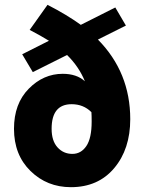

<svg xmlns="http://www.w3.org/2000/svg" viewBox="-20 -764 606 796"><path d="M386 -600Q520 -464 520 -270Q520 -146 453.5 -67Q387 12 274 12Q175 12 106.5 -55Q38 -122 38 -230Q38 -334 99 -396Q160 -458 240 -458Q298 -458 332 -427Q307 -488 258 -536L116 -465L72 -539L183 -595Q149 -616 103 -640L177 -744Q257 -703 315 -661L458 -733L502 -658ZM280 -126Q316 -126 338 -158.5Q360 -191 360 -260Q360 -287 359 -299Q326 -332 277 -332Q194 -332 194 -230Q194 -180 218.5 -153Q243 -126 280 -126Z"/></svg>

Font: Assistant ExtraBold
Style: Regular
Weight: 800
Designer: Hebrew By Ben Nathan, Latin by Paul Hunt
Version: Version 2.001;PS 002.001;hotconv 1.0.88;makeotf.lib2.5.64775